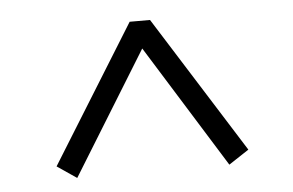

<svg xmlns="http://www.w3.org/2000/svg" viewBox="-36 -620 687 450"><g transform="rotate(-5 307.5 -395.0)"><path d="M534.2 -249 486.8 -217.8 307.1 -506.8 128.9 -217.8 83 -249 283.2 -571.8H331.1Z"/></g></svg>

Font: Noto Serif JP Black
Style: Regular
Weight: 900
Designer: Ryoko NISHIZUKA  (kana & ideographs); Frank Grießhammer (Latin, Greek & Cyrillic); Wenlong ZHANG  (bopomofo); Sandoll Co
Foundry: Adobe Systems Incorporated
Version: Version 1.001;PS 1.001;hotconv 16.6.54;makeotf.lib2.5.65590